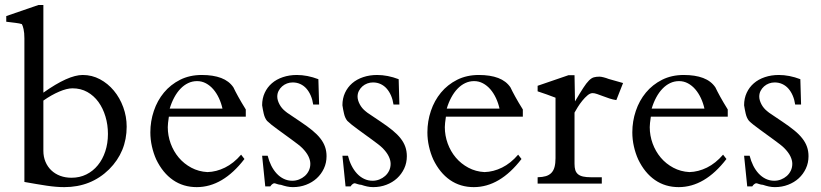

<svg xmlns="http://www.w3.org/2000/svg" viewBox="-20 -746 3337 780"><path d="M418.5 -201.7Q418.5 -239.3 408.4 -272.7Q398.4 -306.2 379.9 -331.8Q361.3 -357.4 334.7 -372.3Q308.1 -387.2 274.4 -387.2Q252 -387.2 220.5 -373.8Q189 -360.4 156.2 -337.4V-133.3Q156.2 -108.9 164.8 -88.6Q173.3 -68.4 188.5 -54Q203.6 -39.6 224.6 -31.7Q245.6 -23.9 270.5 -23.9Q303.7 -23.9 330.8 -37.4Q357.9 -50.8 377.4 -74.7Q397 -98.6 407.7 -131.1Q418.5 -163.6 418.5 -201.7ZM494.6 -231.4Q494.6 -129.4 423.3 -58.1Q349.6 14.2 241.2 14.2Q208.5 14.2 169.4 8.3Q130.4 2.4 79.1 -6.8V-590.3Q79.1 -612.8 75.7 -627.7Q72.3 -642.6 68.8 -647.9H69.3Q64.9 -649.4 57.6 -650.9Q50.3 -652.3 41.7 -653.3Q33.2 -654.3 23.7 -655.5Q14.2 -656.7 5.4 -657.7V-680.7L135.7 -725.6H156.2V-369.6Q257.3 -441.4 315.9 -441.4Q353.5 -441.4 386 -424.1Q418.5 -406.7 442.6 -377.7Q466.8 -348.6 480.7 -310.5Q494.6 -272.5 494.6 -231.4Z M883.8 -304.7Q878.9 -327.1 869.4 -347.4Q859.9 -367.7 846.7 -383.1Q833.5 -398.4 816.7 -407.5Q799.8 -416.5 780.8 -416.5Q761.2 -416.5 744.4 -408.4Q727.5 -400.4 713.4 -385.7Q699.2 -371.1 688 -350.3Q676.8 -329.6 669.4 -304.7ZM978.5 -272H666Q661.6 -242.7 661.6 -229.5Q661.6 -195.3 673.3 -163.1Q685.1 -130.9 706.3 -105.7Q727.5 -80.6 757.3 -64.7Q787.1 -48.8 822.8 -46.9Q858.9 -47.9 894 -65.2Q929.2 -82.5 959.5 -117.7L973.1 -100.1Q885.3 14.2 779.3 14.2Q724.6 14.2 682.9 -14.6Q641.1 -43.5 614.7 -98.1Q603.5 -123 597.2 -151.1Q590.8 -179.2 590.8 -208.5Q590.8 -253.4 605 -295.4Q619.1 -337.4 646 -369.9Q672.9 -402.3 711.7 -421.9Q750.5 -441.4 799.8 -441.4Q846.2 -441.4 878.4 -429.2Q910.6 -417 928.2 -391.1Q935.5 -375.5 947.8 -353.3Q960 -331.1 978.5 -301.3Z M1306.6 -111.3Q1306.6 -84.5 1295.9 -61.5Q1285.2 -38.6 1266.8 -21.7Q1248.5 -4.9 1223.6 4.6Q1198.7 14.2 1169.9 14.2Q1157.2 14.2 1145 11.5Q1132.8 8.8 1121.6 4.9Q1113.3 4.4 1105.2 1.5Q1097.2 -1.5 1094.2 -1.5Q1091.3 -1.5 1086.7 1.7Q1082 4.9 1078.1 11.2H1057.6L1044.9 -113.3H1067.4Q1072.8 -91.8 1082 -73.2Q1091.3 -54.7 1104 -41Q1116.7 -27.3 1132.8 -19.5Q1148.9 -11.7 1167.5 -11.7Q1181.6 -11.7 1194.8 -16.8Q1208 -22 1218.3 -31Q1228.5 -40 1234.6 -52.7Q1240.7 -65.4 1240.7 -80.6Q1240.7 -95.2 1232.7 -111.6Q1224.6 -127.9 1207.5 -145Q1201.7 -150.9 1190.4 -159.7Q1179.2 -168.5 1165.3 -178.5Q1151.4 -188.5 1136.5 -199.5Q1121.6 -210.4 1107.7 -220.5Q1093.8 -230.5 1082.5 -239.5Q1071.3 -248.5 1064.9 -254.9Q1055.7 -266.1 1051.5 -283.9Q1047.4 -301.8 1044.9 -318.4Q1044.9 -346.2 1055.4 -368.9Q1065.9 -391.6 1084.5 -407.7Q1103 -423.8 1129.2 -432.6Q1155.3 -441.4 1186 -441.4Q1228.5 -441.4 1273.4 -424.3L1276.4 -321.3H1252.4Q1249.5 -341.3 1242.4 -357.7Q1235.4 -374 1224.9 -386Q1214.4 -397.9 1200.2 -404.5Q1186 -411.1 1168.9 -411.1Q1157.2 -411.1 1146 -407Q1134.8 -402.8 1126 -395Q1117.2 -387.2 1111.8 -376.7Q1106.4 -366.2 1106.4 -353.5Q1106.4 -339.4 1115.2 -322.5Q1124 -305.7 1139.6 -293.5Q1143.6 -289.6 1160.2 -278.8Q1176.8 -268.1 1200.7 -251.5Q1228.5 -232.9 1248.8 -216.3Q1269 -199.7 1281.7 -183.3Q1294.4 -167 1300.5 -149.4Q1306.6 -131.8 1306.6 -111.3Z M1632.8 -111.3Q1632.8 -84.5 1622.1 -61.5Q1611.3 -38.6 1593 -21.7Q1574.7 -4.9 1549.8 4.6Q1524.9 14.2 1496.1 14.2Q1483.4 14.2 1471.2 11.5Q1459 8.8 1447.8 4.9Q1439.5 4.4 1431.4 1.5Q1423.3 -1.5 1420.4 -1.5Q1417.5 -1.5 1412.8 1.7Q1408.2 4.9 1404.3 11.2H1383.8L1371.1 -113.3H1393.6Q1398.9 -91.8 1408.2 -73.2Q1417.5 -54.7 1430.2 -41Q1442.9 -27.3 1459 -19.5Q1475.1 -11.7 1493.7 -11.7Q1507.8 -11.7 1521 -16.8Q1534.2 -22 1544.4 -31Q1554.7 -40 1560.8 -52.7Q1566.9 -65.4 1566.9 -80.6Q1566.9 -95.2 1558.8 -111.6Q1550.8 -127.9 1533.7 -145Q1527.8 -150.9 1516.6 -159.7Q1505.4 -168.5 1491.5 -178.5Q1477.5 -188.5 1462.6 -199.5Q1447.8 -210.4 1433.8 -220.5Q1419.9 -230.5 1408.7 -239.5Q1397.5 -248.5 1391.1 -254.9Q1381.8 -266.1 1377.7 -283.9Q1373.5 -301.8 1371.1 -318.4Q1371.1 -346.2 1381.6 -368.9Q1392.1 -391.6 1410.6 -407.7Q1429.2 -423.8 1455.3 -432.6Q1481.4 -441.4 1512.2 -441.4Q1554.7 -441.4 1599.6 -424.3L1602.5 -321.3H1578.6Q1575.7 -341.3 1568.6 -357.7Q1561.5 -374 1551 -386Q1540.5 -397.9 1526.4 -404.5Q1512.2 -411.1 1495.1 -411.1Q1483.4 -411.1 1472.2 -407Q1460.9 -402.8 1452.1 -395Q1443.4 -387.2 1438 -376.7Q1432.6 -366.2 1432.6 -353.5Q1432.6 -339.4 1441.4 -322.5Q1450.2 -305.7 1465.8 -293.5Q1469.7 -289.6 1486.3 -278.8Q1502.9 -268.1 1526.9 -251.5Q1554.7 -232.9 1575 -216.3Q1595.2 -199.7 1607.9 -183.3Q1620.6 -167 1626.7 -149.4Q1632.8 -131.8 1632.8 -111.3Z M2009.3 -304.7Q2004.4 -327.1 1994.9 -347.4Q1985.4 -367.7 1972.2 -383.1Q1959 -398.4 1942.1 -407.5Q1925.3 -416.5 1906.2 -416.5Q1886.7 -416.5 1869.9 -408.4Q1853 -400.4 1838.9 -385.7Q1824.7 -371.1 1813.5 -350.3Q1802.2 -329.6 1794.9 -304.7ZM2104 -272H1791.5Q1787.1 -242.7 1787.1 -229.5Q1787.1 -195.3 1798.8 -163.1Q1810.5 -130.9 1831.8 -105.7Q1853 -80.6 1882.8 -64.7Q1912.6 -48.8 1948.2 -46.9Q1984.4 -47.9 2019.5 -65.2Q2054.7 -82.5 2085 -117.7L2098.6 -100.1Q2010.7 14.2 1904.8 14.2Q1850.1 14.2 1808.3 -14.6Q1766.6 -43.5 1740.2 -98.1Q1729 -123 1722.7 -151.1Q1716.3 -179.2 1716.3 -208.5Q1716.3 -253.4 1730.5 -295.4Q1744.6 -337.4 1771.5 -369.9Q1798.3 -402.3 1837.2 -421.9Q1876 -441.4 1925.3 -441.4Q1971.7 -441.4 2003.9 -429.2Q2036.1 -417 2053.7 -391.1Q2061 -375.5 2073.2 -353.3Q2085.4 -331.1 2104 -301.3Z M2511.2 -408.7 2483.9 -339.4Q2470.2 -341.3 2456.1 -345.9Q2441.9 -350.6 2429.2 -355.5Q2416.5 -360.4 2405.8 -364Q2395 -367.7 2387.7 -367.7Q2377.4 -367.7 2366.7 -358.6Q2356 -349.6 2345.7 -336.9Q2335.4 -324.2 2327.1 -310.8Q2318.8 -297.4 2314 -288.6V-80.6Q2314 -65.4 2317.1 -55.2Q2320.3 -44.9 2328.1 -38.3Q2335.9 -31.7 2348.9 -28.8Q2361.8 -25.9 2380.9 -25.9H2424.8V0H2164.1V-25.9Q2184.1 -26.4 2197.8 -30.5Q2211.4 -34.7 2220.2 -43.9Q2229 -53.2 2232.9 -67.9Q2236.8 -82.5 2236.8 -103.5V-349.1Q2219.7 -356 2200.7 -362.5Q2181.6 -369.1 2164.1 -375V-397.5L2289.1 -440.4H2314L2315.9 -334Q2336.4 -368.7 2349.4 -388.7Q2362.3 -408.7 2372.6 -418.9Q2382.8 -429.2 2392.6 -431.9Q2402.3 -434.6 2415.5 -434.6Q2421.4 -434.6 2432.1 -431.9Q2442.9 -429.2 2452.6 -425.3Z M2841.8 -304.7Q2836.9 -327.1 2827.4 -347.4Q2817.9 -367.7 2804.7 -383.1Q2791.5 -398.4 2774.7 -407.5Q2757.8 -416.5 2738.8 -416.5Q2719.2 -416.5 2702.4 -408.4Q2685.5 -400.4 2671.4 -385.7Q2657.2 -371.1 2646 -350.3Q2634.8 -329.6 2627.4 -304.7ZM2936.5 -272H2624Q2619.6 -242.7 2619.6 -229.5Q2619.6 -195.3 2631.3 -163.1Q2643.1 -130.9 2664.3 -105.7Q2685.5 -80.6 2715.3 -64.7Q2745.1 -48.8 2780.8 -46.9Q2816.9 -47.9 2852.1 -65.2Q2887.2 -82.5 2917.5 -117.7L2931.2 -100.1Q2843.3 14.2 2737.3 14.2Q2682.6 14.2 2640.9 -14.6Q2599.1 -43.5 2572.8 -98.1Q2561.5 -123 2555.2 -151.1Q2548.8 -179.2 2548.8 -208.5Q2548.8 -253.4 2563 -295.4Q2577.1 -337.4 2604 -369.9Q2630.9 -402.3 2669.7 -421.9Q2708.5 -441.4 2757.8 -441.4Q2804.2 -441.4 2836.4 -429.2Q2868.7 -417 2886.2 -391.1Q2893.6 -375.5 2905.8 -353.3Q2918 -331.1 2936.5 -301.3Z M3264.6 -111.3Q3264.6 -84.5 3253.9 -61.5Q3243.2 -38.6 3224.9 -21.7Q3206.5 -4.9 3181.6 4.6Q3156.7 14.2 3127.9 14.2Q3115.2 14.2 3103 11.5Q3090.8 8.8 3079.6 4.9Q3071.3 4.4 3063.2 1.5Q3055.2 -1.5 3052.2 -1.5Q3049.3 -1.5 3044.7 1.7Q3040 4.9 3036.1 11.2H3015.6L3002.9 -113.3H3025.4Q3030.8 -91.8 3040 -73.2Q3049.3 -54.7 3062 -41Q3074.7 -27.3 3090.8 -19.5Q3106.9 -11.7 3125.5 -11.7Q3139.6 -11.7 3152.8 -16.8Q3166 -22 3176.3 -31Q3186.5 -40 3192.6 -52.7Q3198.7 -65.4 3198.7 -80.6Q3198.7 -95.2 3190.7 -111.6Q3182.6 -127.9 3165.5 -145Q3159.7 -150.9 3148.4 -159.7Q3137.2 -168.5 3123.3 -178.5Q3109.4 -188.5 3094.5 -199.5Q3079.6 -210.4 3065.7 -220.5Q3051.8 -230.5 3040.5 -239.5Q3029.3 -248.5 3022.9 -254.9Q3013.7 -266.1 3009.5 -283.9Q3005.4 -301.8 3002.9 -318.4Q3002.9 -346.2 3013.4 -368.9Q3023.9 -391.6 3042.5 -407.7Q3061 -423.8 3087.2 -432.6Q3113.3 -441.4 3144 -441.4Q3186.5 -441.4 3231.4 -424.3L3234.4 -321.3H3210.4Q3207.5 -341.3 3200.4 -357.7Q3193.4 -374 3182.9 -386Q3172.4 -397.9 3158.2 -404.5Q3144 -411.1 3127 -411.1Q3115.2 -411.1 3104 -407Q3092.8 -402.8 3084 -395Q3075.2 -387.2 3069.8 -376.7Q3064.5 -366.2 3064.5 -353.5Q3064.5 -339.4 3073.2 -322.5Q3082 -305.7 3097.7 -293.5Q3101.6 -289.6 3118.2 -278.8Q3134.8 -268.1 3158.7 -251.5Q3186.5 -232.9 3206.8 -216.3Q3227.1 -199.7 3239.7 -183.3Q3252.4 -167 3258.5 -149.4Q3264.6 -131.8 3264.6 -111.3Z"/></svg>

Font: XB Niloofar
Style: Regular
Weight: 400
Designer: Behnam
Foundry: Irmug
Version: Version 7.201 2008